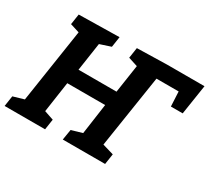

<svg xmlns="http://www.w3.org/2000/svg" viewBox="-139 -930 1257 1155"><g transform="rotate(30 490.0 -352.0)"><path d="M514 -699 722 -704H981L949 -497H867L862 -599H708L630 -96L708 -73L697 0H403L415 -73L490 -95L520 -307H257L226 -95L291 -73L280 0H-1L10 -73L85 -95L163 -606L99 -626L110 -699L391 -704L380 -631L304 -606L275 -411H539L568 -605L503 -626Z"/></g></svg>

Font: Bitter Pro
Style: Bold Italic
Weight: 700
Italic angle: -9°
Designer: Sol Matas, and Bitter project Authors
Foundry: Sol Matas
Version: Version 1.010